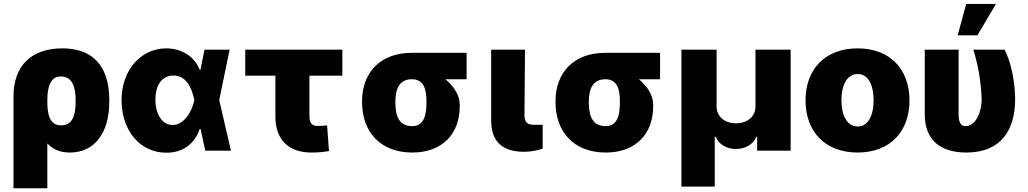

<svg xmlns="http://www.w3.org/2000/svg" viewBox="-20 -791 5398 1008"><path d="M50.8 -285.2V197.3H228.5V-38.1C256.3 -7.8 294.4 9.8 346.7 9.8C477.5 9.8 553.7 -93.8 553.7 -256.8V-266.6C553.7 -404.3 500 -537.1 306.6 -537.1C144.5 -537.1 50.8 -445.3 50.8 -285.2ZM228.5 -260.7V-262.7C228.5 -338.9 246.1 -389.6 299.8 -389.6C361.3 -389.6 377 -330.1 377 -266.6V-256.8C377 -201.2 368.2 -132.8 300.8 -132.8C237.3 -132.8 228.5 -197.3 228.5 -260.7Z M852.5 10.7C947.3 11.7 1004.9 -43.9 1028.3 -113.3H1033.2L1057.6 0H1192.4L1130.9 -265.6L1185.5 -530.3H1053.7L1032.2 -424.8H1028.3C1001 -495.1 932.6 -537.1 852.5 -537.1C723.6 -537.1 618.2 -427.7 618.2 -265.6C618.2 -102.5 717.8 10.7 852.5 10.7ZM795.9 -267.6C795.9 -341.8 828.1 -394.5 890.6 -394.5C954.1 -394.5 985.4 -337.9 1000 -266.6L1001 -265.6L1000 -263.7C986.3 -199.2 943.4 -134.8 885.7 -134.8C833 -134.8 795.9 -189.5 795.9 -267.6Z M1777.3 -530.3H1267.6V-393.6H1425.8V-178.7C1425.8 -55.7 1497.1 9.8 1615.2 9.8C1655.3 9.8 1679.7 6.8 1707 2L1697.3 -132.8C1677.7 -130.9 1670.9 -129.9 1646.5 -129.9C1615.2 -129.9 1604.5 -148.4 1604.5 -179.7V-393.6H1777.3Z M1880.9 -262.7V-251C1881.8 -102.5 1973.6 9.8 2144.5 9.8C2303.7 9.8 2393.6 -89.8 2393.6 -232.4V-242.2C2393.6 -292.5 2360.4 -340.8 2318.4 -375H2429.7V-513.7H2142.6C1972.7 -513.7 1881.8 -406.2 1880.9 -262.7ZM2055.7 -251V-262.7C2056.6 -324.2 2077.1 -375 2142.6 -375C2203.1 -375 2218.8 -324.2 2218.8 -262.7V-251C2218.8 -181.6 2203.1 -128.9 2144.5 -128.9C2074.2 -128.9 2056.6 -181.6 2055.7 -251Z M2558.6 -530.3V-158.2C2558.6 -43 2623 5.9 2731.4 5.9C2763.7 5.9 2798.8 0 2829.1 -10.7V-135.7H2787.1C2747.1 -135.7 2734.4 -148.4 2733.4 -185.5L2736.3 -530.3Z M2896.5 -262.7V-251C2897.5 -102.5 2989.3 9.8 3160.2 9.8C3319.3 9.8 3409.2 -89.8 3409.2 -232.4V-242.2C3409.2 -292.5 3376 -340.8 3334 -375H3445.3V-513.7H3158.2C2988.3 -513.7 2897.5 -406.2 2896.5 -262.7ZM3071.3 -251V-262.7C3072.3 -324.2 3092.8 -375 3158.2 -375C3218.8 -375 3234.4 -324.2 3234.4 -262.7V-251C3234.4 -181.6 3218.8 -128.9 3160.2 -128.9C3089.8 -128.9 3072.3 -181.6 3071.3 -251Z M3557.6 188.5H3732.4V-73.2H3737.3C3753.9 -33.2 3793.9 -8.8 3843.8 -8.8C3893.6 -8.8 3933.6 -33.2 3951.2 -73.2H3955.1V0H4130.9V-530.3H3946.3V-231.4C3946.3 -179.7 3904.3 -143.6 3843.8 -143.6C3784.2 -143.6 3742.2 -179.7 3742.2 -231.4V-530.3H3557.6Z M4482.4 9.8C4653.3 9.8 4754.9 -100.6 4754.9 -263.7C4754.9 -426.8 4653.3 -537.1 4482.4 -537.1C4311.5 -537.1 4209 -426.8 4209 -263.7C4209 -100.6 4311.5 9.8 4482.4 9.8ZM4483.4 -127C4429.7 -127 4397.5 -180.7 4397.5 -264.6C4397.5 -349.6 4429.7 -402.3 4483.4 -402.3C4535.2 -402.3 4566.4 -349.6 4566.4 -264.6C4566.4 -180.7 4535.2 -127 4483.4 -127Z M4835 -530.3V-192.4C4834 -52.7 4920.9 9.8 5053.7 9.8C5234.4 9.8 5308.6 -106.4 5309.6 -269.5C5308.6 -375 5284.2 -472.7 5253.9 -530.3H5089.8C5115.2 -451.2 5130.9 -357.4 5133.8 -269.5C5133.8 -206.1 5104.5 -128.9 5048.8 -128.9C5028.3 -128.9 5012.7 -142.6 5012.7 -191.4V-530.3ZM5007.8 -605.5H5111.3L5209 -770.5H5052.7Z"/></svg>

Font: Pretendard Black
Style: Regular
Weight: 900
Designer: Base glyphs from Inter by Rasmus Andersson; Hangeul glyphs from Noto Sans CJK(Source Han Sans) by Jang Soo-young and Kan
Foundry: Kil Hyung-jin
Version: Version 1.309;Glyphs 3.2 (3225)